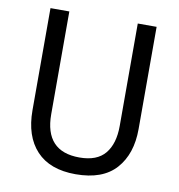

<svg xmlns="http://www.w3.org/2000/svg" viewBox="-81 -788 816 873"><g transform="rotate(10 327.0 -352.0)"><path d="M572 -242Q572 -127 511 -58.5Q450 10 325 10Q206 10 144 -56.5Q82 -123 82 -243V-714H169V-240Q169 -68 329 -68Q410 -68 447.5 -113.5Q485 -159 485 -241V-714H572Z"/></g></svg>

Font: Noto Sans SemiCondensed
Style: Regular
Weight: 400
Width: 4
Designer: Monotype Design Team
Foundry: Monotype Imaging Inc.
Version: Version 2.013; ttfautohint (v1.8.4.7-5d5b)